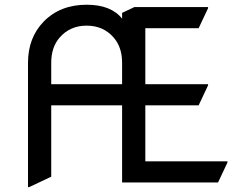

<svg xmlns="http://www.w3.org/2000/svg" viewBox="-20 -767 1000 807"><path d="M97.7 19.5V-502.9Q97.7 -608.4 163.6 -676.3Q232.9 -747.1 344.2 -747.1Q446.8 -747.1 493.2 -688.5V-712.9L544.9 -737.3H854.5V-732.4L814.9 -648.4H590.8V-413.1H854.5V-408.2L814.9 -324.2H590.8V-88.9H936V-84L896.5 0H493.2V-324.2H195.3V-24.4L102.5 19.5ZM195.3 -413.1H493.2V-502.9Q493.2 -568.4 458 -608.9Q414.6 -659.2 344.2 -659.2Q273.9 -659.2 230.5 -608.9Q195.3 -568.4 195.3 -502.9Z"/></svg>

Font: Nova Round
Style: Book
Weight: 400
Version: Version 2.000